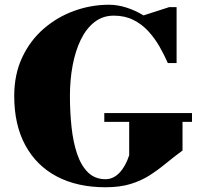

<svg xmlns="http://www.w3.org/2000/svg" viewBox="-20 -780 839 810"><path d="M420 -303H790V-266H750V-145Q712.5 -117.5 679.5 -90.2Q646.5 -63 611 -40.2Q575.5 -17.5 530.8 -3.8Q486 10 425 10Q306 10 219.8 -35.5Q133.5 -81 86.8 -167.2Q40 -253.5 40 -375Q40 -466 73.5 -537.5Q107 -609 164 -658.5Q221 -708 292.5 -734Q364 -760 440 -760Q476 -760 513.5 -748Q551 -736 585.5 -715L694 -750H725V-514H688Q673 -548.5 652.8 -583.8Q632.5 -619 605.5 -648.5Q578.5 -678 542.5 -696Q506.5 -714 460 -714Q413.5 -714 378.8 -687Q344 -660 321 -612.8Q298 -565.5 286.5 -504.5Q275 -443.5 275 -375Q275 -307 281.8 -244Q288.5 -181 305.2 -131.2Q322 -81.5 351.2 -52.8Q380.5 -24 425 -24Q458 -24 484 -51.2Q510 -78.5 525 -125V-266H420Z"/></svg>

Font: Bodoni* 06pt Fatface
Style: Regular
Weight: 900
Version: Version 2.3